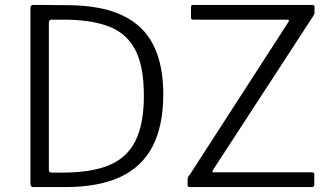

<svg xmlns="http://www.w3.org/2000/svg" viewBox="-20 -762 1353 782"><path d="M116 0Q104 0 104 -13V-730Q104 -736 107 -739Q110 -742 117 -742Q132 -742 150 -742Q168 -742 186.5 -741.5Q205 -741 223 -741Q241 -741 256 -741Q395 -740 480.5 -698.5Q566 -657 605.5 -577Q645 -497 645 -378Q645 -250 601.5 -166Q558 -82 469.5 -41Q381 0 244 0ZM191 -59H234Q352 -59 425 -89.5Q498 -120 532 -189Q566 -258 566 -371Q566 -493 530.5 -560Q495 -627 422.5 -654.5Q350 -682 238 -682H189Q179 -682 179 -668V-69Q179 -59 191 -59ZM755 0Q749 0 746.5 -2Q744 -4 744 -10V-30Q744 -37 746 -41Q748 -45 754 -52L1155 -673Q1160 -682 1151 -682H767Q762 -682 760 -684Q758 -686 758 -691V-734Q758 -742 766 -742H1252Q1261 -742 1261 -734V-711Q1261 -706 1259 -703Q1257 -700 1254 -694L847 -69Q844 -65 845.5 -62.5Q847 -60 850 -60H1251Q1260 -60 1260 -53V-9Q1260 -5 1257.5 -2.5Q1255 0 1250 0H755Z"/></svg>

Font: Libre Franklin Light
Style: Regular
Weight: 300
Designer: Pablo Impallari, Rodrigo Fuenzalida, Nhung Nguyen
Foundry: Impallari Type
Version: Version 3.000